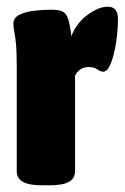

<svg xmlns="http://www.w3.org/2000/svg" viewBox="-20 -551 372 573"><path d="M106 2Q66 2 48 -8.5Q30 -19 30 -40V-349Q30 -398 27.5 -422Q25 -446 22.5 -457.5Q20 -469 20 -480Q20 -498 38 -507Q56 -516 82 -519Q108 -522 133 -522Q156 -522 167 -516.5Q178 -511 183.5 -494Q189 -477 193 -443Q208 -482 241 -506.5Q274 -531 302 -531Q332 -531 332 -494Q332 -461 326.5 -424.5Q321 -388 311 -362.5Q301 -337 288 -337Q280 -337 270.5 -344Q261 -351 244 -351Q230 -351 219.5 -343.5Q209 -336 204 -325V-40Q204 -19 186 -8.5Q168 2 128 2Z"/></svg>

Font: Asap Condensed Black
Style: Regular
Weight: 900
Width: 3
Designer: Pablo Cosgaya
Foundry: Omnibus-Type
Version: Version 3.001; ttfautohint (v1.8.4.7-5d5b)